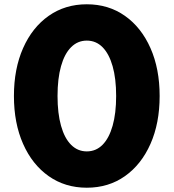

<svg xmlns="http://www.w3.org/2000/svg" viewBox="-20 -860 810 896"><path d="M385 16Q284 16 207.2 -38Q130.5 -92 87.8 -188.5Q45 -285 45 -412Q45 -539 87.8 -635.5Q130.5 -732 207.2 -786Q284 -840 385 -840Q486.5 -840 563 -786Q639.5 -732 682.2 -635.5Q725 -539 725 -412Q725 -285 682.2 -188.5Q639.5 -92 563 -38Q486.5 16 385 16ZM385 -153.5Q428 -153.5 458.5 -184.2Q489 -215 505.5 -273Q522 -331 522 -412Q522 -493.5 505.5 -551.2Q489 -609 458.5 -639.8Q428 -670.5 385 -670.5Q342.5 -670.5 311.8 -639.8Q281 -609 264.8 -551.2Q248.5 -493.5 248.5 -412Q248.5 -331 264.8 -273Q281 -215 311.8 -184.2Q342.5 -153.5 385 -153.5Z"/></svg>

Font: Spartan Thin ExtraBold
Style: Regular
Weight: 800
Version: Version 1.004